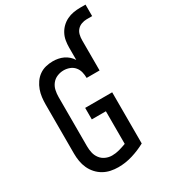

<svg xmlns="http://www.w3.org/2000/svg" viewBox="-227 -1045 1016 1157"><g transform="rotate(-30 281.5 -466.0)"><path d="M246 8Q219 8 193 2.5Q167 -3 144 -16Q121 -29 103 -49Q85 -69 74 -93Q63 -117 58.5 -143.5Q54 -170 54 -196V-539Q54 -563 57 -588Q60 -613 68.5 -636.5Q77 -660 91.5 -681Q106 -702 126.5 -716.5Q147 -731 171.5 -737Q196 -743 221 -743Q239 -743 257.5 -739.5Q276 -736 293 -728Q310 -720 324 -707.5Q338 -695 348 -679V-765Q348 -789 352 -812.5Q356 -836 367 -857Q378 -878 395 -894.5Q412 -911 433.5 -921.5Q455 -932 478.5 -936Q502 -940 525 -940H563V-860H525Q507 -860 489 -853.5Q471 -847 459 -833.5Q447 -820 442.5 -802Q438 -784 438 -765V-554H348Q348 -575 343 -595.5Q338 -616 324.5 -632Q311 -648 291 -655.5Q271 -663 250 -663Q227 -663 205 -654Q183 -645 168.5 -626.5Q154 -608 149 -585Q144 -562 144 -539V-196Q144 -173 149 -150.5Q154 -128 168 -109.5Q182 -91 203.5 -81.5Q225 -72 248 -72Q274 -72 299 -79Q324 -86 348 -95V-322H250V-402H438V-46Q394 -22 345 -7Q296 8 246 8Z"/></g></svg>

Font: Iosevka SS04 Medium
Style: Regular
Weight: 500
Monospace: yes
Designer: Belleve Invis
Foundry: Belleve Invis
Version: Version 19.0.0; ttfautohint (v1.8.4)